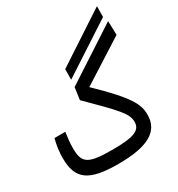

<svg xmlns="http://www.w3.org/2000/svg" viewBox="-190 -928 976 1054"><g transform="rotate(-30 298.5 -401.5)"><path d="M252 2.9C445.3 2.9 525.4 -49.3 525.4 -152.3C525.4 -217.3 499 -273.9 324.2 -442.4L597.2 -616.2L594.7 -704.6L254.4 -482.9L243.7 -406.2C404.3 -246.6 444.3 -206.5 444.3 -152.8C444.3 -96.2 389.2 -81.1 264.2 -81.1C106.4 -81.1 78.6 -102.1 78.6 -197.3C78.6 -230.5 82 -255.9 87.4 -295.9H18.6C7.3 -252.4 2.9 -213.4 2.9 -176.3C2.9 -43 66.4 2.9 252 2.9ZM258.3 -527.3 582 -738.3 582.5 -806.2 258.8 -593.8Z"/></g></svg>

Font: Cascadia Mono PL SemiLight
Style: Regular
Weight: 350
Monospace: yes
Designer: Aaron Bell
Foundry: Saja Typeworks
Version: Version 2404.023